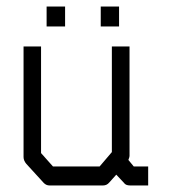

<svg xmlns="http://www.w3.org/2000/svg" viewBox="-20 -618 526 587"><path d="M335.5 -84 314 -60Q306.5 -51 295 -51H131.5Q121 -51 113.5 -59L60.5 -117Q52 -127 52 -138V-476H105.5V-150L142 -109H284.5L322 -153V-476H376V-141Q376 -138 372.5 -129L389 -109H433V-51H378Q364 -51 359 -59ZM122.5 -598H179V-537H122.5ZM288 -598H344V-537H288Z"/></svg>

Font: 3270 Nerd Font Mono SemCond
Style: Regular
Weight: 400
Monospace: yes
Version: Version 3.0.1;Nerd Fonts 3.1.1